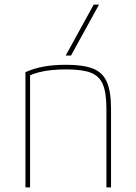

<svg xmlns="http://www.w3.org/2000/svg" viewBox="-20 -810 590 830"><path d="M90 -498Q128 -515 170.5 -522.5Q213 -530 266 -530Q341 -530 383 -513Q425 -496 442.5 -454.5Q460 -413 460 -340V0H440V-340Q440 -408 425 -444.5Q410 -481 373 -495.5Q336 -510 267 -510Q233 -510 203 -507Q173 -504 148 -497.5Q123 -491 99 -480L110 -494V0H90ZM287 -570H264L385 -790H408Z"/></svg>

Font: M PLUS Code Latin SemiExpanded Thin
Style: Regular
Weight: 250
Width: 6
Designer: Coji Morishita
Foundry: UNDERFOREST DESIGN
Version: Version 1.002; ttfautohint (v1.8.3)